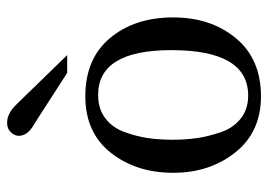

<svg xmlns="http://www.w3.org/2000/svg" viewBox="-127 -612 754 540"><g transform="rotate(-90 250.0 -342.0)"><path d="M34 -232Q34 -336 90.5 -407.5Q147 -479 249 -479Q355 -479 413 -409.5Q471 -340 471 -232Q471 -126 412.5 -55.5Q354 15 249 15Q149 15 91.5 -57Q34 -129 34 -232ZM127 -233Q127 -198 131.5 -166Q136 -134 148 -98.5Q160 -63 186.5 -42Q213 -21 251 -21Q379 -21 379 -237Q379 -443 253 -443Q214 -443 187.5 -423Q161 -403 148.5 -368.5Q136 -334 131.5 -302Q127 -270 127 -233ZM231 -668 365 -530H352Q340 -530 328 -530H315L174 -621Q138 -640 138 -666Q138 -678 148 -688.5Q158 -699 174 -699Q187 -699 197.5 -694Q208 -689 213.5 -684.5Q219 -680 231 -668Z"/></g></svg>

Font: Academico
Style: Regular
Weight: 400
Foundry: Steinberg Media Technologies GmbH
Version: Version 0.902